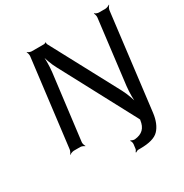

<svg xmlns="http://www.w3.org/2000/svg" viewBox="-193 -813 1117 1163"><g transform="rotate(-30 365.5 -231.0)"><path d="M545 41C538 93 511 120 459 125C451 126 437 121 433 117L429 120C434 124 438 137 437 146L433 177C433 183 426 192 423 195L426 198C429 195 439 190 445 190H458C521 190 564 178 588 153C612 128 628 90 634 41L716 -629C717 -638 725 -653 731 -658L729 -660C723 -655 708 -649 699 -649H654C645 -649 630 -655 626 -660L624 -658C628 -653 632 -638 631 -629L576 -180C571 -137 571 -82 576 -51L580 -52C575 -83 557 -133 538 -169L286 -640C284 -643 284 -650 285 -653L282 -654C280 -652 274 -649 270 -649H184C175 -649 160 -655 156 -660L154 -658C158 -653 162 -638 161 -629L86 -20C85 -11 78 4 72 9L74 11C79 6 95 0 104 0H149C158 0 172 6 177 11L179 9C175 4 170 -11 171 -20L228 -478C233 -521 233 -576 228 -607L223 -606C229 -575 246 -525 266 -489L543 31C543 32 546 38 546 38L548 34C547 34 545 39 545 41Z"/></g></svg>

Font: Gamestation Storm Oblique 
Style: Italic
Weight: 400
Designer: Jonas Hecksher
Foundry: Jonas Hecksher, Playtypeª, e-types AS
Version: Version 1.003